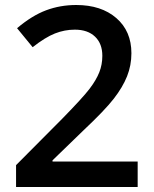

<svg xmlns="http://www.w3.org/2000/svg" viewBox="-20 -744 611 764"><path d="M527.8 0H43.9V-86.9L228 -272Q309.6 -355.5 336.2 -390.4Q362.8 -425.3 375 -456.1Q387.2 -486.8 387.2 -522Q387.2 -570.3 358.2 -598.1Q329.1 -626 277.8 -626Q236.8 -626 198.5 -610.8Q160.2 -595.7 109.9 -556.2L47.9 -631.8Q107.4 -682.1 163.6 -703.1Q219.7 -724.1 283.2 -724.1Q382.8 -724.1 442.9 -672.1Q502.9 -620.1 502.9 -532.2Q502.9 -483.9 485.6 -440.4Q468.3 -397 432.4 -350.8Q396.5 -304.7 313 -226.1L189 -106V-101.1H527.8Z"/></svg>

Font: f0_21440          
Style: Regular
Weight: 600
Foundry: Ascender Corporation
Version: Version 1.10